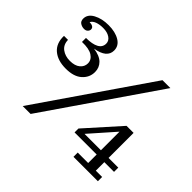

<svg xmlns="http://www.w3.org/2000/svg" viewBox="-152 -902 1118 1118"><g transform="rotate(45 407.0 -343.5)"><path d="M170 -331Q103 -331 64.5 -364Q26 -397 28 -459H61Q62 -420 89 -400Q116 -380 155 -380Q196 -380 218 -398.5Q240 -417 240 -444Q240 -474 212 -492Q184 -510 127 -508V-541Q179 -541 206.5 -556Q234 -571 234 -601Q234 -624 212.5 -638.5Q191 -653 157 -653Q127 -653 106 -645Q85 -637 77 -621Q93 -621 103 -615Q113 -609 113 -597Q113 -586 104 -577.5Q95 -569 78 -570Q62 -571 49 -580Q36 -589 36 -609Q36 -645 74.5 -666Q113 -687 168 -687Q223 -687 259 -665.5Q295 -644 295 -605Q295 -545 204 -530Q256 -523 280.5 -498.5Q305 -474 305 -438Q305 -393 270.5 -362Q236 -331 170 -331ZM147 0 616 -682H681L212 0ZM469 -105V-137L656 -346H714V-140H794V-105H714V-35H766V0H565V-35H651V-105ZM516 -140H651V-293Z"/></g></svg>

Font: Montagu Slab 144pt
Style: Regular
Weight: 400
Designer: Florian Karsten
Foundry: Florian Karsten
Version: Version 1.000; ttfautohint (v1.8.3)